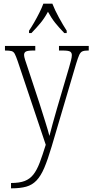

<svg xmlns="http://www.w3.org/2000/svg" viewBox="-20 -786 503 1045"><path d="M40 210Q86 210 114.5 199Q143 188 162 163.5Q181 139 196 99.5Q211 60 229 2L76 -454Q67 -480 60.5 -492.5Q54 -505 42.5 -508Q31 -511 9 -511H7V-536H172V-511H163Q131 -511 121 -505.5Q111 -500 111 -487Q111 -478 116.5 -460.5Q122 -443 132 -414L195 -223Q212 -169 227 -121.5Q242 -74 249 -46Q256 -75 266.5 -112Q277 -149 290 -195L356 -419Q362 -440 366.5 -457.5Q371 -475 371 -486Q371 -499 362 -505Q353 -511 320 -511H301V-536H463V-511H459Q439 -511 428.5 -506.5Q418 -502 411 -486.5Q404 -471 394 -438L261 12Q240 83 221 127.5Q202 172 178.5 196.5Q155 221 122.5 230Q90 239 43 239H40ZM138 -619Q151 -638 166 -664Q181 -690 194.5 -717Q208 -744 216 -766H265Q278 -732 301 -690Q324 -648 343 -619V-606H330Q301 -636 280.5 -661.5Q260 -687 241 -722Q222 -687 201 -661.5Q180 -636 151 -606H138Z"/></svg>

Font: Noto Serif Tamil Condensed ExtraLight
Style: Regular
Weight: 200
Width: 3
Designer: Indian Type Foundry, Tom Grace, and the Monotype Design Team
Foundry: Monotype Imaging Inc.
Version: Version 2.004; ttfautohint (v1.8.4.7-5d5b)